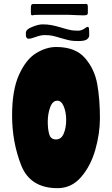

<svg xmlns="http://www.w3.org/2000/svg" viewBox="-20 -959 584 1001"><path d="M43 -357Q43 -490 79.5 -570Q116 -650 168.5 -682Q221 -714 273 -714Q373 -714 423 -656.5Q473 -599 487 -520.5Q501 -442 501 -343Q501 -263 477 -178.5Q453 -94 403 -36Q353 22 280 22Q137 22 90 -98.5Q43 -219 43 -357ZM325 -334Q325 -374 312.5 -404Q300 -434 279 -434Q254 -434 241.5 -399.5Q229 -365 229 -325Q229 -284 237 -258Q245 -232 272 -232Q299 -232 312 -262Q325 -292 325 -334ZM299 -760Q266 -770 251 -773Q236 -776 211 -776Q193 -776 165 -766Q142 -757 128 -757Q124 -757 119.5 -761.5Q115 -766 115 -773V-792Q119 -807 144 -817Q178 -832 202 -832Q228 -832 248.5 -828Q269 -824 297 -816L317 -810Q321 -809 336 -805Q351 -801 363.5 -800Q376 -799 389 -799Q406 -800 419.5 -809.5Q433 -819 436 -819Q442 -819 443 -814Q445 -807 445 -789V-774Q445 -763 433.5 -754Q422 -745 389 -745Q362 -745 346 -748Q330 -751 299 -760ZM141 -892V-919Q141 -929 143.5 -933.5Q146 -938 152 -938H420L427 -939Q434 -939 436 -935Q438 -931 438 -922V-892Q438 -885 434 -882Q430 -879 416 -879L380 -880Q346 -882 332 -882H200Q154 -882 149 -879Q144 -879 142.5 -882Q141 -885 141 -892Z"/></svg>

Font: Barriecito
Style: Regular
Weight: 400
Designer: Pablo Cosgaya & Sergio Jiménez
Foundry: Pablo Cosgaya & Sergio Jiménez
Version: Version 1.001